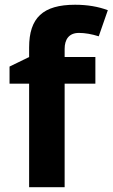

<svg xmlns="http://www.w3.org/2000/svg" viewBox="-20 -785 472 805"><path d="M379.9 -545.9H251V-580.1C251 -619.1 268.6 -647 311 -647C336.4 -647 364.3 -642.1 394 -632.8L432.1 -742.2C392.1 -757.3 346.2 -765.1 294.9 -765.1C160.2 -765.1 102.1 -710.4 102.1 -585.9V-545.9L20 -505.9V-434.1H102.1V0H251V-434.1H379.9Z"/></svg>

Font: Open Sans bold
Style: Bold
Weight: 700
Foundry: Ascender Corporation
Version: Version 1.100;PS 001.100;hotconv 1.0.88;makeotf.lib2.5.64775